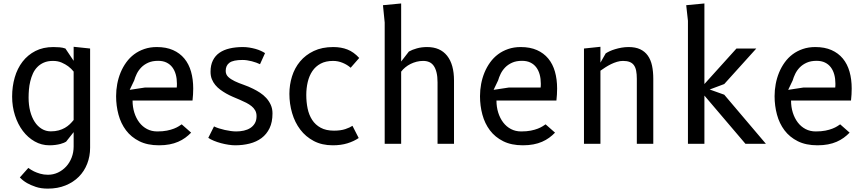

<svg xmlns="http://www.w3.org/2000/svg" viewBox="-20 -830 4990 1108"><path d="M405 -67.5 361.5 -12.5Q357 -9.5 348.8 -6Q340.5 -2.5 328.5 0.8Q316.5 4 300.5 6.2Q284.5 8.5 265 8.5Q219.5 8.5 180.2 -13.8Q141 -36 112 -74.2Q83 -112.5 66.5 -163.8Q50 -215 50 -272.5Q50 -331 65 -383Q80 -435 110 -474Q140 -513 184.5 -535.8Q229 -558.5 288 -558.5Q306.5 -558.5 324.2 -557Q342 -555.5 357.5 -550L405 -479V-560L500 -550V23Q500 72 483.2 115Q466.5 158 435 189.8Q403.5 221.5 358.2 240Q313 258.5 256 258.5Q216.5 258.5 186.8 248.5Q157 238.5 136 226.5Q112 212.5 94.5 194L143.5 139Q158 150 176 159Q191.5 166.5 212 172.5Q232.5 178.5 256.5 178.5Q287.5 178.5 314.5 165.8Q341.5 153 361.8 131Q382 109 393.5 79.2Q405 49.5 405 15.5ZM405 -417Q391.5 -434 373.5 -447.5Q358 -459 336 -468.8Q314 -478.5 285.5 -478.5Q255.5 -478.5 233.5 -469Q211.5 -459.5 195.8 -443.5Q180 -427.5 170.2 -406.2Q160.5 -385 154.8 -361.2Q149 -337.5 147 -313.2Q145 -289 145 -266.5Q145 -224 154.2 -188.2Q163.5 -152.5 180.2 -126.8Q197 -101 220.8 -86.5Q244.5 -72 273 -72Q298.5 -72 318.5 -77.5Q338.5 -83 354.5 -92.2Q370.5 -101.5 382.8 -113.2Q395 -125 405 -137.5Z M1083 -64.5Q1067.5 -48.5 1049 -35Q1030.5 -21.5 1008 -11.8Q985.5 -2 958.2 3.2Q931 8.5 897.5 8.5Q831 8.5 784 -15Q737 -38.5 707.2 -78Q677.5 -117.5 663.8 -168.5Q650 -219.5 650 -275Q650 -310.5 656.5 -345.2Q663 -380 676 -411.5Q689 -443 708.5 -470Q728 -497 754 -516.5Q780 -536 812.8 -547.2Q845.5 -558.5 885 -558.5Q939 -558.5 978.5 -541Q1018 -523.5 1044 -492Q1070 -460.5 1082.5 -416.5Q1095 -372.5 1095 -319Q1095 -303.5 1094 -285Q1093 -266.5 1091 -250H745Q745 -212.5 755.2 -180Q765.5 -147.5 784 -123.2Q802.5 -99 828.8 -85.2Q855 -71.5 887.5 -71.5Q919.5 -71.5 943.2 -76.2Q967 -81 984 -87.8Q1001 -94.5 1011.8 -101.5Q1022.5 -108.5 1028.5 -112.5ZM1000 -325Q1000.5 -330.5 1000.8 -336Q1001 -341.5 1001 -347Q1001 -375.5 994.5 -399.5Q988 -423.5 974.8 -441.2Q961.5 -459 941 -469Q920.5 -479 892.5 -479Q859 -479 835.2 -468.2Q811.5 -457.5 795.2 -440.8Q779 -424 769.2 -404Q759.5 -384 754.5 -366L728.5 -311.5L817.5 -325Z M1480.5 -459.5Q1471.5 -464 1459 -468.5Q1446.5 -473 1433 -476.5Q1419.5 -480 1405.8 -482Q1392 -484 1379.5 -484Q1326.5 -484 1304.5 -468.2Q1282.5 -452.5 1282.5 -421Q1282.5 -400 1297 -386.2Q1311.5 -372.5 1334.5 -361.5Q1357.5 -350.5 1385.8 -340.8Q1414 -331 1441 -317.5Q1460.5 -308 1480.5 -295Q1500.5 -282 1516.5 -264.5Q1532.5 -247 1542.5 -225Q1552.5 -203 1552.5 -175.5Q1552.5 -125 1535.5 -90Q1518.5 -55 1489.2 -33.2Q1460 -11.5 1420.8 -1.5Q1381.5 8.5 1337 8.5Q1320 8.5 1298.5 5.2Q1277 2 1255.5 -3.8Q1234 -9.5 1214.5 -17.5Q1195 -25.5 1182 -34.5L1215 -100.5Q1227 -94.5 1243.5 -89.2Q1260 -84 1277.5 -80Q1295 -76 1312.2 -73.8Q1329.5 -71.5 1343 -71.5Q1366 -71.5 1387.2 -76.2Q1408.5 -81 1424.8 -91.5Q1441 -102 1450.8 -118.8Q1460.5 -135.5 1460.5 -160Q1460.5 -178.5 1452.8 -192.5Q1445 -206.5 1431.8 -217.2Q1418.5 -228 1401 -237Q1383.5 -246 1364 -254.2Q1344.5 -262.5 1324 -271.2Q1303.5 -280 1285 -290.5Q1267.5 -300.5 1251.2 -312.5Q1235 -324.5 1222.5 -339.5Q1210 -354.5 1202.5 -373.2Q1195 -392 1195 -416Q1195 -454 1208.5 -481.2Q1222 -508.5 1246.5 -525.5Q1271 -542.5 1305.5 -550.5Q1340 -558.5 1381.5 -558.5Q1400.5 -558.5 1419 -555.5Q1437.5 -552.5 1454.5 -547.8Q1471.5 -543 1485.5 -536.5Q1499.5 -530 1509.5 -523.5Z M2003.5 -439Q1984 -456.5 1957.2 -467.5Q1930.5 -478.5 1902 -478.5Q1860 -478.5 1830.5 -462.8Q1801 -447 1782.8 -420Q1764.5 -393 1756 -357.2Q1747.5 -321.5 1747.5 -282Q1747.5 -241 1755.2 -203.8Q1763 -166.5 1781.5 -138Q1800 -109.5 1830.8 -92.8Q1861.5 -76 1907.5 -76Q1946 -76 1972.8 -85Q1999.5 -94 2014 -104L2050 -33.5Q2022 -14.5 1984.8 -3Q1947.5 8.5 1900.5 8.5Q1838 8.5 1791 -16.2Q1744 -41 1712.8 -82.2Q1681.5 -123.5 1665.8 -177.2Q1650 -231 1650 -288.5Q1650 -340.5 1665.2 -389.2Q1680.5 -438 1711.8 -475.5Q1743 -513 1790.8 -535.8Q1838.5 -558.5 1903 -558.5Q1949 -558.5 1985.2 -544.2Q2021.5 -530 2053 -495.5Z M2295 0H2200V-700L2190 -800L2295 -810V-475L2339.5 -532.5Q2359 -543.5 2386 -551Q2413 -558.5 2445 -558.5Q2520 -558.5 2560 -508.5Q2600 -458.5 2600 -365V0H2505V-354.5Q2505 -388 2499.2 -411.5Q2493.5 -435 2483 -450Q2472.5 -465 2457 -471.8Q2441.5 -478.5 2422 -478.5Q2402.5 -478.5 2384 -473.8Q2365.5 -469 2349 -460.8Q2332.5 -452.5 2318.8 -441.2Q2305 -430 2295 -416.5Z M3183 -64.5Q3167.5 -48.5 3149 -35Q3130.5 -21.5 3108 -11.8Q3085.5 -2 3058.2 3.2Q3031 8.5 2997.5 8.5Q2931 8.5 2884 -15Q2837 -38.5 2807.2 -78Q2777.5 -117.5 2763.8 -168.5Q2750 -219.5 2750 -275Q2750 -310.5 2756.5 -345.2Q2763 -380 2776 -411.5Q2789 -443 2808.5 -470Q2828 -497 2854 -516.5Q2880 -536 2912.8 -547.2Q2945.5 -558.5 2985 -558.5Q3039 -558.5 3078.5 -541Q3118 -523.5 3144 -492Q3170 -460.5 3182.5 -416.5Q3195 -372.5 3195 -319Q3195 -303.5 3194 -285Q3193 -266.5 3191 -250H2845Q2845 -212.5 2855.2 -180Q2865.5 -147.5 2884 -123.2Q2902.5 -99 2928.8 -85.2Q2955 -71.5 2987.5 -71.5Q3019.5 -71.5 3043.2 -76.2Q3067 -81 3084 -87.8Q3101 -94.5 3111.8 -101.5Q3122.5 -108.5 3128.5 -112.5ZM3100 -325Q3100.5 -330.5 3100.8 -336Q3101 -341.5 3101 -347Q3101 -375.5 3094.5 -399.5Q3088 -423.5 3074.8 -441.2Q3061.5 -459 3041 -469Q3020.5 -479 2992.5 -479Q2959 -479 2935.2 -468.2Q2911.5 -457.5 2895.2 -440.8Q2879 -424 2869.2 -404Q2859.5 -384 2854.5 -366L2828.5 -311.5L2917.5 -325Z M3445 0H3350V-550L3445 -560V-468.5L3475.5 -522Q3484.5 -528 3498.5 -534.5Q3512.5 -541 3529.8 -546.2Q3547 -551.5 3567 -555Q3587 -558.5 3607.5 -558.5Q3647 -558.5 3674.2 -545.8Q3701.5 -533 3718.5 -509Q3735.5 -485 3742.8 -451Q3750 -417 3750 -375V0H3655V-375Q3655 -402 3651.2 -421.5Q3647.5 -441 3638.2 -453.8Q3629 -466.5 3613.5 -472.5Q3598 -478.5 3575 -478.5Q3558 -478.5 3540.5 -473.2Q3523 -468 3506.2 -459.8Q3489.5 -451.5 3473.8 -441.5Q3458 -431.5 3445 -422Z M3950 0V-710L3940 -800L4045 -810V-345L4230 -550H4344.5L4159.5 -345L4075.5 -313.5L4159.5 -283.5L4400 0H4282L4045 -278.5V0Z M4883 -64.5Q4867.5 -48.5 4849 -35Q4830.5 -21.5 4808 -11.8Q4785.5 -2 4758.2 3.2Q4731 8.5 4697.5 8.5Q4631 8.5 4584 -15Q4537 -38.5 4507.2 -78Q4477.5 -117.5 4463.8 -168.5Q4450 -219.5 4450 -275Q4450 -310.5 4456.5 -345.2Q4463 -380 4476 -411.5Q4489 -443 4508.5 -470Q4528 -497 4554 -516.5Q4580 -536 4612.8 -547.2Q4645.5 -558.5 4685 -558.5Q4739 -558.5 4778.5 -541Q4818 -523.5 4844 -492Q4870 -460.5 4882.5 -416.5Q4895 -372.5 4895 -319Q4895 -303.5 4894 -285Q4893 -266.5 4891 -250H4545Q4545 -212.5 4555.2 -180Q4565.5 -147.5 4584 -123.2Q4602.5 -99 4628.8 -85.2Q4655 -71.5 4687.5 -71.5Q4719.5 -71.5 4743.2 -76.2Q4767 -81 4784 -87.8Q4801 -94.5 4811.8 -101.5Q4822.5 -108.5 4828.5 -112.5ZM4800 -325Q4800.5 -330.5 4800.8 -336Q4801 -341.5 4801 -347Q4801 -375.5 4794.5 -399.5Q4788 -423.5 4774.8 -441.2Q4761.5 -459 4741 -469Q4720.5 -479 4692.5 -479Q4659 -479 4635.2 -468.2Q4611.5 -457.5 4595.2 -440.8Q4579 -424 4569.2 -404Q4559.5 -384 4554.5 -366L4528.5 -311.5L4617.5 -325Z"/></svg>

Font: B612
Style: Regular
Weight: 400
Designer: Nicolas Chauveau, Thomas Paillot, Jonathan Favre-Lamarine, Jean-Luc Vinot
Foundry: AIRBUS
Version: Version 1.008